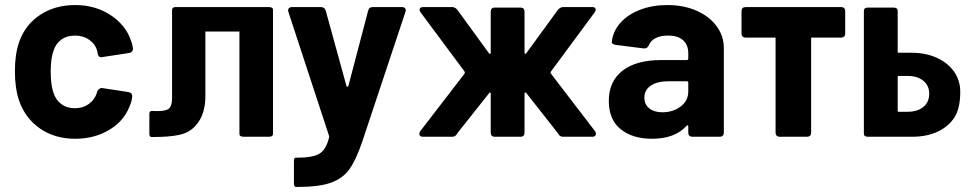

<svg xmlns="http://www.w3.org/2000/svg" viewBox="-20 -542 3867 761"><path d="M56 -142Q39 -192 39 -260Q39 -327 56 -376Q80 -444 139 -483Q198 -522 278 -522Q358 -522 418.5 -482Q479 -442 499 -381Q505 -367 507 -350V-348Q507 -335 492 -332L387 -316L382 -315Q370 -315 368 -327L365 -341Q358 -367 334 -384Q310 -401 277 -401Q245 -401 223 -385Q201 -369 192 -341Q181 -311 181 -259Q181 -207 191 -177Q200 -147 222.5 -130Q245 -113 277 -113Q308 -113 331.5 -129.5Q355 -146 364 -174L365 -179Q366 -183 372 -188.5Q378 -194 385 -193L490 -177Q498 -175 501.5 -170Q505 -165 504 -158Q502 -142 499 -135Q478 -68 417.5 -30Q357 8 278 8Q198 8 139.5 -32Q81 -72 56 -142Z M662 -169V-503Q662 -514 677 -514H1045Q1062 -514 1062 -503V-11Q1062 0 1045 0H946Q929 0 929 -11V-417H794V-165Q795 -133 786 -100Q777 -67 752.5 -41Q728 -15 688.5 -7Q649 1 589 1H581Q572 1 572 -11V-91Q572 -102 581 -102H588Q631 -100 646.5 -109.5Q662 -119 662 -153Q662 -163 662 -169Z M1145 182V100Q1145 83 1151 83H1157Q1219 83 1245.5 67.5Q1272 52 1284 4Q1286 -1 1284 -4L1123 -495Q1122 -497 1122 -501Q1122 -507 1126 -510.5Q1130 -514 1137 -514H1252Q1266 -514 1271 -500L1353 -202Q1354 -198 1357 -198Q1360 -198 1361 -202L1439 -499Q1442 -514 1458 -514H1573Q1582 -514 1586 -508.5Q1590 -503 1587 -495L1416 19Q1391 92 1365 128.5Q1339 165 1292 182Q1245 199 1159 199H1152Q1145 199 1145 182Z M1941 0Q1925 0 1925 -17V-173Q1920 -178 1918 -172L1792 -13Q1786 0 1773 0H1656Q1642 0 1642 -12L1644 -20L1822 -251Q1823 -256 1821 -259L1647 -493Q1643 -498 1643 -504Q1643 -509 1647 -511.5Q1651 -514 1657 -514H1772Q1783 -514 1792 -504L1918 -331Q1920 -328 1922.5 -328.5Q1925 -329 1925 -333V-495Q1925 -512 1941 -512H2043Q2059 -512 2059 -495V-333Q2059 -329 2061.5 -328.5Q2064 -328 2066 -331L2192 -504Q2202 -514 2212 -514H2327Q2334 -514 2337.5 -511.5Q2341 -509 2341 -504Q2341 -498 2337 -493L2164 -259Q2161 -256 2163 -251L2340 -20L2342 -12Q2342 0 2328 0H2211Q2198 0 2192 -13L2067 -172Q2064 -178 2059 -173V-17Q2059 0 2043 0Z M2849 -351V-17Q2849 0 2832 0H2725Q2708 0 2708 -17V-41Q2708 -45 2706 -45.5Q2704 -46 2701 -43Q2655 8 2564 8Q2487 8 2440 -30Q2393 -68 2393 -142Q2393 -219 2447 -261.5Q2501 -304 2601 -304H2702Q2708 -304 2708 -310V-331Q2708 -364 2687.5 -382.5Q2667 -401 2628 -401Q2598 -401 2578.5 -391Q2559 -381 2552 -363Q2546 -349 2532 -350L2421 -364Q2413 -365 2408.5 -368.5Q2404 -372 2405 -378Q2410 -419 2439.5 -452Q2469 -485 2517.5 -503.5Q2566 -522 2625 -522Q2690 -522 2741 -499.5Q2792 -477 2820.5 -438Q2849 -399 2849 -351ZM2708 -179V-214Q2708 -220 2702 -220H2631Q2586 -220 2560 -203Q2534 -186 2534 -155Q2534 -128 2553.5 -112.5Q2573 -97 2605 -97Q2648 -97 2678 -120Q2708 -143 2708 -179Z M3195 -393V-17Q3195 0 3178 0H3071Q3054 0 3054 -17V-393H2936Q2919 -393 2919 -410V-497Q2919 -514 2936 -514H3313Q3330 -514 3330 -497V-410Q3330 -393 3313 -393Z M3596 0H3420Q3404 0 3404 -12V-499Q3404 -512 3420 -512H3521Q3538 -512 3538 -499V-338Q3538 -333 3541 -333H3591Q3649 -333 3693 -313Q3737 -293 3761.5 -258Q3786 -223 3786 -178Q3786 -112 3762.5 -76Q3739 -40 3696 -20Q3653 0 3596 0ZM3578 -241H3541Q3538 -241 3538 -236V-103Q3538 -99 3541 -99H3578Q3616 -99 3639.5 -118Q3663 -137 3663 -171Q3663 -203 3639.5 -222Q3616 -241 3578 -241Z"/></svg>

Font: Barlow
Style: Bold
Weight: 700
Designer: Jeremy Tribby
Foundry: Jeremy Tribby
Version: Version 1.101 August 23, 2024